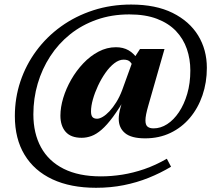

<svg xmlns="http://www.w3.org/2000/svg" viewBox="-20 -718 953 866"><path d="M672.5 -139Q704.5 -139 734 -158Q763.5 -177 787 -212Q810.5 -247 824.5 -294.8Q838.5 -342.5 838.5 -400Q838.5 -451.5 822.8 -497.2Q807 -543 773.8 -578Q740.5 -613 688.2 -633Q636 -653 563 -653Q483.5 -653 416.2 -629.2Q349 -605.5 296.2 -563.2Q243.5 -521 206.5 -464Q169.5 -407 150 -340.5Q130.5 -274 130.5 -202.5Q130.5 -116.5 165 -53.5Q199.5 9.5 267.5 43.5Q335.5 77.5 435 77.5Q482.5 77.5 531.5 69.8Q580.5 62 630.8 44.8Q681 27.5 732.5 -2L751.5 34Q703 63 650 84.2Q597 105.5 538.2 117.2Q479.5 129 413 129Q298.5 129 216.5 90.8Q134.5 52.5 90.8 -19.8Q47 -92 47 -194.5Q47 -276 72 -350.8Q97 -425.5 143.8 -488.8Q190.5 -552 255.5 -598.8Q320.5 -645.5 400.5 -671.5Q480.5 -697.5 571.5 -697.5Q682.5 -697.5 758.5 -659.8Q834.5 -622 873.8 -557.8Q913 -493.5 913 -412Q913 -346 893.2 -288.2Q873.5 -230.5 836.8 -186.8Q800 -143 748.8 -118.5Q697.5 -94 634.5 -94Q572 -94 543.8 -117.8Q515.5 -141.5 515.5 -182Q515.5 -193 517.5 -205.8Q519.5 -218.5 523.5 -232.5L539 -288L551.5 -287.5Q517.5 -228.5 489.8 -191Q462 -153.5 438.2 -133Q414.5 -112.5 392.5 -104.5Q370.5 -96.5 348.5 -96.5Q299.5 -96.5 276 -123.5Q252.5 -150.5 252.5 -196.5Q252.5 -234 265.2 -276.2Q278 -318.5 301.2 -359Q324.5 -399.5 355.8 -432.5Q387 -465.5 424.5 -485.2Q462 -505 503 -505Q535.5 -505 559.8 -491.2Q584 -477.5 605 -446.5L582.5 -413Q576.5 -428.5 567.2 -438.8Q558 -449 537.5 -449Q517 -449 495.8 -432.8Q474.5 -416.5 455.8 -389.8Q437 -363 422.2 -331.5Q407.5 -300 399 -269.8Q390.5 -239.5 390.5 -216Q390.5 -197.5 397.2 -190Q404 -182.5 418 -182.5Q429 -182.5 443.5 -191Q458 -199.5 473.8 -216.2Q489.5 -233 504.5 -257Q519.5 -281 531 -311.5L581.5 -451L611.5 -497H722L649 -242Q642.5 -219.5 639.2 -203Q636 -186.5 636 -175Q636 -154.5 645.5 -146.8Q655 -139 672.5 -139Z"/></svg>

Font: Newsreader 24pt
Style: Bold Italic
Weight: 700
Italic angle: -17°
Designer: Hugues Gentile
Foundry: Production Type
Version: Version 1.003